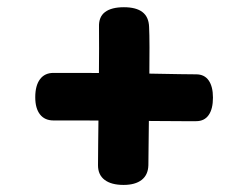

<svg xmlns="http://www.w3.org/2000/svg" viewBox="-20 -593 690 537"><path d="M395 -130.8Q394.2 -103.8 376.2 -89.8Q358.1 -75.8 325.6 -75.8Q291.4 -75.8 272.8 -89.8Q254.1 -103.8 254.1 -130.8Q254.1 -152.7 254.6 -191.7Q255.1 -230.7 255.6 -277.3Q256.1 -324 256.6 -370.9Q257.1 -417.9 257.1 -456.9Q257.1 -495.9 256.9 -517.8Q255.9 -545.8 273.8 -559.3Q291.7 -572.8 326.6 -572.8Q360.7 -572.8 378.3 -559.3Q396 -545.8 397 -517.8Q398 -497.9 398.1 -460.8Q398.2 -423.7 397.7 -377.2Q397.2 -330.8 396.7 -283.2Q396.2 -235.7 395.7 -195.3Q395.2 -154.9 395 -130.8ZM129.7 -256.1Q105 -256.1 91.8 -273.1Q78.6 -290 78.6 -321Q78.6 -353.6 91.8 -371.3Q105 -389.1 129.7 -389.1Q156.4 -389.1 201.6 -389.1Q246.8 -389.1 298.7 -388.6Q350.6 -388.1 399.2 -387.1Q447.9 -386.1 483.1 -385.6Q518.2 -385.1 528.6 -385.1Q551.7 -385.1 563.6 -368.1Q575.6 -351 575.6 -320Q575.6 -288.2 563.6 -271.2Q551.7 -254.1 528.6 -254.1Q522.6 -254.1 489.8 -254.1Q457 -254.1 408.3 -254.6Q359.7 -255.1 306.6 -255.6Q253.6 -256.1 206.4 -256.1Q159.2 -256.1 129.7 -256.1Z"/></svg>

Font: Playpen Sans Thai
Style: Regular
Weight: 400
Designer: Sirin Gunkloy, Laura Meseguer, Veronika Burian, José Scaglione
Foundry: TypeTogether
Version: Version 2.000